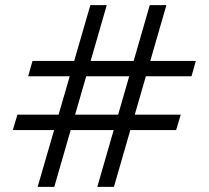

<svg xmlns="http://www.w3.org/2000/svg" viewBox="-20 -730 815 750"><path d="M360 0 565 -710H630L425 0ZM30 -222 48 -282H247L229 -222ZM221 -222 235 -282H480L462 -222ZM127 0 333 -710H397L192 0ZM90 -432 107 -492H306L289 -432ZM452 -222 468 -282H686L668 -222ZM280 -432 296 -492H539L522 -432ZM514 -432 528 -492H745L728 -432Z"/></svg>

Font: Baskervville SC
Style: Regular
Weight: 400
Designer: Alexis Faudot, Rémi Forte, Morgane Pierson, Rafael Ribas, Tanguy Vanlaeys, Rosalie Wagner, Thomas Huot-Marchand
Foundry: ANRT
Version: Version 1.100